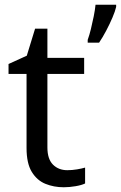

<svg xmlns="http://www.w3.org/2000/svg" viewBox="-20 -780 510 810"><path d="M264 -62Q284 -62 305 -65.5Q326 -69 339 -73V-6Q325 1 299 5.5Q273 10 249 10Q207 10 171.5 -4.5Q136 -19 114 -55Q92 -91 92 -156V-468H16V-510L93 -545L128 -659H180V-536H335V-468H180V-158Q180 -109 203.5 -85.5Q227 -62 264 -62ZM470 -751Q466 -733 454.5 -706Q443 -679 428 -650.5Q413 -622 398 -600H350V-612Q357 -631 363.5 -657.5Q370 -684 375.5 -711.5Q381 -739 383 -760H470Z"/></svg>

Font: Noto Sans Sora Sompeng
Style: Regular
Weight: 400
Designer: Monotype Design Team. David Williams.
Foundry: Monotype Imaging Inc.
Version: Version 2.101